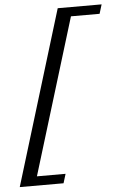

<svg xmlns="http://www.w3.org/2000/svg" viewBox="-64 -750 578 915"><g transform="rotate(-5 225.0 -293.0)"><path d="M-7 123 247.5 -710.5H457.5L444 -666.5H307L79 79H216L202.5 123Z"/></g></svg>

Font: Newsreader 14pt
Style: Italic
Weight: 400
Italic angle: -17°
Designer: Hugues Gentile
Foundry: Production Type
Version: Version 1.003